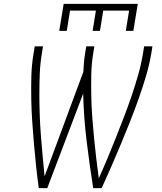

<svg xmlns="http://www.w3.org/2000/svg" viewBox="-20 -975 840 995"><path d="M225 0H181Q173 -57 167 -114.5Q161 -172 156 -229.5Q151 -287 147 -345Q143 -403 142 -462Q141 -521 142.5 -580Q144 -639 154 -698L160 -735H203L197 -698Q188 -644 186 -590.5Q184 -537 184 -483.5Q184 -430 186 -377Q188 -324 192 -271.5Q196 -219 201 -166.5Q206 -114 211 -61L412 -603Q413 -627 415 -650.5Q417 -674 421 -698L427 -735H469L463 -698Q454 -643 453 -588Q452 -533 453 -479Q454 -425 458 -371Q462 -317 467 -263.5Q472 -210 478.5 -157Q485 -104 492 -51Q516 -104 538 -157Q560 -210 581.5 -264Q603 -318 623.5 -371.5Q644 -425 662.5 -479.5Q681 -534 696.5 -588.5Q712 -643 721 -698L727 -735H770L764 -698Q754 -639 736.5 -580Q719 -521 698 -462Q677 -403 654 -345Q631 -287 607 -229.5Q583 -172 558 -114.5Q533 -57 507 0H463Q444 -121 429 -243Q414 -365 411 -490ZM287 -815 310 -955H694L671 -815H632L649 -920H515L498 -815H460L477 -920H343L326 -815Z"/></svg>

Font: Iosevka Aile Extralight
Style: Italic
Weight: 200
Italic angle: -9°
Designer: Belleve Invis
Foundry: Belleve Invis
Version: Version 31.1.0; ttfautohint (v1.8.4)